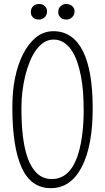

<svg xmlns="http://www.w3.org/2000/svg" viewBox="-20 -957 541 988"><path d="M43.5 -405.8Q43.5 -568.4 98.6 -678.7Q126 -732.4 165 -764.4Q204.1 -796.4 255.1 -796.4Q306.2 -796.4 344.2 -769.8Q382.3 -743.2 407.2 -692.9Q456.1 -594.2 457 -405.8Q458 -207.5 400.4 -97.2Q343.8 11.2 241.7 11.2Q139.6 11.2 91.6 -94.2Q43.5 -199.7 43.5 -405.8ZM109.4 -565.4Q90.3 -484.4 90.3 -403.6Q90.3 -322.8 96.4 -268.1Q102.5 -213.4 113.3 -173.6Q124 -133.8 138.9 -107.2Q153.8 -80.6 170.9 -64.5Q202.6 -35.6 246.6 -35.6Q376.5 -35.6 404.3 -274.4Q410.6 -329.1 410.6 -385.7Q410.6 -442.4 407.2 -484.9Q403.8 -527.3 396.2 -566.7Q388.7 -606 376.7 -640.1Q364.7 -674.3 347.4 -699.5Q330.1 -724.6 307.1 -739Q284.2 -753.4 256.3 -753.4Q228.5 -753.4 206.1 -739Q183.6 -724.6 165.3 -699.2Q147 -673.8 133.1 -639.4Q119.1 -605 109.4 -565.4ZM347.7 -865.2Q336.4 -856.4 324 -856.4Q311.5 -856.4 304.7 -858.9Q297.9 -861.3 292.5 -866.2Q279.8 -877.9 279.8 -892.1Q279.8 -906.2 283.4 -913.8Q287.1 -921.4 293.5 -926.3Q306.2 -936.5 317.9 -936.5Q329.6 -936.5 337.2 -933.8Q344.7 -931.2 350.8 -926.3Q356.9 -921.4 360.6 -913.8Q364.3 -906.2 363.5 -895.8Q362.8 -885.3 358.4 -877.7Q354 -870.1 347.7 -865.2ZM206.5 -865.2Q194.3 -856.4 182.4 -856.4Q170.4 -856.4 163.3 -858.9Q156.2 -861.3 150.9 -866.2Q138.7 -877.9 138.7 -892.1Q138.7 -906.2 142.3 -913.8Q146 -921.4 151.9 -926.3Q165 -936.5 180.7 -936.5Q196.3 -936.5 206.1 -929Q215.8 -921.4 219.2 -913.8Q222.7 -906.2 221.9 -895.8Q221.2 -885.3 217 -877.7Q212.9 -870.1 206.5 -865.2Z"/></svg>

Font: Pompiere 
Style: Regular
Weight: 400
Designer: Karolina Lach
Foundry: Sorkin Type Co.
Version: Version 1.002